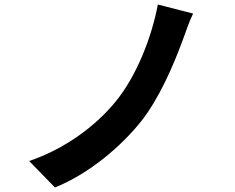

<svg xmlns="http://www.w3.org/2000/svg" viewBox="-20 -792 1040 849"><path d="M834 -732 678 -772C651 -629 585 -456 489 -340C400 -232 265 -133 109 -80L223 37C377 -25 517 -147 602 -253C683 -354 748 -505 790 -620C802 -652 816 -696 834 -732Z"/></svg>

Font: Noto Sans CJK TC
Style: Bold
Weight: 700
Designer: Ryoko NISHIZUKA 西塚涼子 (kana, bopomofo & ideographs); Paul D. Hunt (Latin, Greek & Cyrillic); Sandoll Communications 산돌커뮤니
Foundry: Adobe
Version: Version 2.004;hotconv 1.0.118;makeotfexe 2.5.65603